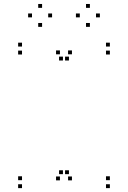

<svg xmlns="http://www.w3.org/2000/svg" viewBox="-20 -960 660 990"><path d="M546.5 10V-10H526.5V10ZM546.5 -31V-51H526.5V-31ZM335.5 -62V-82H315.5V-62ZM351 -30V-50H331V-30ZM351 -680V-700H331V-680ZM335.5 -648V-668H315.5V-648ZM546.5 -679V-699H526.5V-679ZM546.5 -720V-740H526.5V-720ZM93.5 -720V-740H73.5V-720ZM93.5 -679V-699H73.5V-679ZM304.5 -648V-668H284.5V-648ZM289 -680V-700H269V-680ZM289 -30V-50H269V-30ZM304.5 -62V-82H284.5V-62ZM93.5 -31V-51H73.5V-31ZM93.5 10V-10H73.5V10ZM248.5 -870.5V-890.5H228.5V-870.5ZM197 -919.5V-939.5H177V-919.5ZM145 -870.5V-890.5H125V-870.5ZM197 -821.5V-841.5H177V-821.5ZM495 -870.5V-890.5H475V-870.5ZM443.5 -919.5V-939.5H423.5V-919.5ZM391.5 -870.5V-890.5H371.5V-870.5ZM443.5 -821.5V-841.5H423.5V-821.5Z"/></svg>

Font: Monaspace Xenon Dots Var
Style: Regular
Weight: 400
Designer: Riley Cran and the Lettermatic Team
Version: Version 1.100 (Monaspace Xenon Dots)